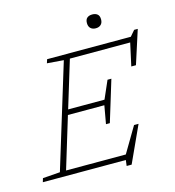

<svg xmlns="http://www.w3.org/2000/svg" viewBox="-160 -1007 1052 1153"><g transform="rotate(-15 366.5 -430.0)"><path d="M484 36 488.5 0H-27.5L-20.5 -23.5L87 -31.5L284 -675.5L181 -683.5L188.5 -707H709L739 -742H761.5L694.5 -534H665.5L696.5 -675H321.5L232.5 -383H458.5L507 -494H531L492 -366L453 -238.5H429L449 -351H222.5L125.5 -32H497L590.5 -190H618.5L515 36ZM519.5 -810.5Q499.5 -810.5 487.5 -821.8Q475.5 -833 475.5 -854.5Q475.5 -876.5 487.5 -886.5Q499.5 -896.5 519.5 -896.5Q539.5 -896.5 551.5 -886.5Q563.5 -876.5 563.5 -854.5Q563.5 -833 551.5 -821.8Q539.5 -810.5 519.5 -810.5Z"/></g></svg>

Font: Newsreader Caption ExtraLight
Style: Italic
Weight: 275
Italic angle: -17°
Designer: Hugues Gentile
Foundry: Production Type
Version: Version 1.001